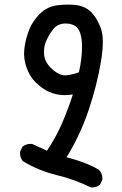

<svg xmlns="http://www.w3.org/2000/svg" viewBox="-20 -781 540 848"><path d="M301.8 -363.8Q281.7 -360.8 265.1 -360.8Q228 -360.8 192.9 -377Q167 -389.2 138.7 -416Q110.4 -443.4 96.7 -484.4Q86.4 -513.7 86.4 -543.9Q86.4 -574.2 96.7 -612.8Q102.1 -632.8 109.4 -651.4Q124.5 -688.5 155.8 -719.7Q187 -751 230.5 -757.3Q256.3 -760.7 276.4 -760.7Q296.4 -760.7 311.5 -759.3Q356 -754.4 383.8 -726.6Q406.2 -704.1 423.3 -661.6Q434.1 -635.7 434.1 -596.7Q434.1 -557.6 425.8 -508.8Q408.7 -405.8 371.8 -295.7Q335 -185.5 273.9 -86.4Q310.5 -77.1 345.5 -64.5Q380.4 -51.8 416.5 -31.7Q432.1 -15.6 432.1 6.3Q432.1 9.3 432.1 13.2L421.4 34.7L420.4 35.2Q407.2 46.9 387.7 46.9Q384.8 46.9 380.4 46.4Q307.6 10.7 230 -7.8Q152.3 -26.4 80.6 -69.3Q68.4 -85 68.4 -104.5Q68.4 -107.4 68.8 -111.8L79.6 -133.3L80.6 -134.3Q95.7 -145.5 115.2 -145.5Q118.2 -145.5 122.6 -145L187.5 -115.2Q226.6 -173.8 254.4 -237.3Q281.2 -299.8 301.8 -363.8ZM342.3 -572.3Q342.3 -608.9 335 -631.8Q329.6 -649.9 320.3 -659.2Q302.2 -677.2 270.5 -677.2Q233.9 -677.2 214.1 -650.9Q194.3 -624.5 182.6 -596.7Q174.3 -576.2 174.3 -552.7Q174.3 -531.7 179.7 -517.6Q188.5 -495.1 211.4 -474.6Q241.2 -448.2 268.6 -448.2Q271 -448.2 273.4 -448.7Q302.7 -451.7 328.6 -461.9Q342.3 -523.4 342.3 -572.3Z"/></svg>

Font: Bakudai
Style: Medium
Weight: 500
Version: Version 1.48